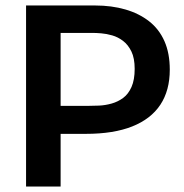

<svg xmlns="http://www.w3.org/2000/svg" viewBox="-20 -680 672 700"><path d="M158 -192V-294H300Q318 -294 341 -295Q364 -296 387 -302.5Q410 -309 429 -323Q448 -337 459.5 -363Q471 -389 471 -429Q471 -468 459 -492.5Q447 -517 428.5 -531Q410 -545 389 -551Q368 -557 349 -558.5Q330 -560 318 -560H158V-660H327Q387 -660 437 -645.5Q487 -631 523.5 -602.5Q560 -574 579.5 -530Q599 -486 599 -426Q599 -350 564.5 -298Q530 -246 462 -219Q394 -192 293 -192ZM75 0V-660H201V0Z"/></svg>

Font: Bricolage Grotesque 48pt Condensed ExtraBold SemiBold
Style: Regular
Weight: 600
Version: Version 1.000;gftools[0.9.30]